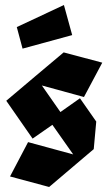

<svg xmlns="http://www.w3.org/2000/svg" viewBox="-20 -744 433 766"><path d="M176 2 20 -40 92 -177 272 -128 189 -246 110 -191 5 -342 121 -440 234 -535 388 -494 315 -357 147 -403 221 -297 299 -352 364 -259 354 -149 315 -116ZM268 -604 70 -550 47 -636 235 -724Z"/></svg>

Font: Blaka Ink
Style: Regular
Weight: 400
Designer: Mohamed Gaber
Foundry: Kief Type Foundry
Version: Version 1.003; ttfautohint (v1.8.4.7-5d5b)